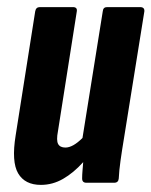

<svg xmlns="http://www.w3.org/2000/svg" viewBox="-20 -514 426 540"><path d="M95 6Q50 6 31 -26.5Q12 -59 24 -133L79 -482Q81 -494 92 -494H185Q198 -494 196 -482L143 -145Q138 -119 143.5 -109Q149 -99 164 -99Q185 -99 212 -126L269 -482Q270 -494 281 -494H374Q387 -494 386 -482L329 -127Q323 -91 319 -62.5Q315 -34 314 -12Q313 0 301 0H223Q211 0 211 -12Q211 -22 212 -33.5Q213 -45 214 -58Q187 -28 157.5 -11Q128 6 95 6Z"/></svg>

Font: Sofia Sans Extra Condensed ExtraBold
Style: Italic
Weight: 800
Italic angle: -9°
Designer: Botio Nikoltchev, Ani Petrova
Foundry: lettersoup
Version: Version 4.101; ttfautohint (v1.8.4.7-5d5b)